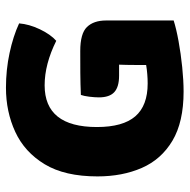

<svg xmlns="http://www.w3.org/2000/svg" viewBox="-16 -590 621 628"><g transform="rotate(-90 294.0 -275.5)"><path d="M396 -146Q396 -171 397 -196Q388 -196 378.8 -196Q369.5 -196 361 -196Q324 -196 307 -211.8Q290 -227.5 290 -262Q290 -275.5 292.2 -293.5Q294.5 -311.5 298 -321Q334 -322.5 369.5 -322.8Q405 -323 441.5 -323Q499 -323 520.2 -301Q541.5 -279 541.5 -238.5V-17.5Q515 -9 474 -1.5Q433 6 389 10.5Q345 15 309 15Q209.5 15 148.2 -21.5Q87 -58 59.2 -121.8Q31.5 -185.5 31.5 -266.5Q31.5 -373.5 71.2 -439.2Q111 -505 177 -535.5Q243 -566 321.5 -566Q380.5 -566 435.2 -554.2Q490 -542.5 532 -523Q529.5 -490.5 512.8 -455.2Q496 -420 475 -401.5Q398.5 -439.5 329.5 -439.5Q193 -439.5 193 -268.5Q193 -183.5 228 -143Q263 -102.5 335.5 -102.5Q350.5 -102.5 366 -103.8Q381.5 -105 396 -107.5Z"/></g></svg>

Font: Signika SC
Style: Bold
Weight: 700
Designer: Anna Giedryś
Foundry: Anna Giedryś
Version: Version 2.000; ttfautohint (v1.8.3) -l 8 -r 50 -G 200 -x 9 -